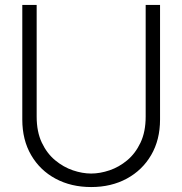

<svg xmlns="http://www.w3.org/2000/svg" viewBox="-20 -740 736 775"><path d="M348 15Q267 15 204.2 -18.8Q141.5 -52.5 105.8 -113.8Q70 -175 70 -257.5V-720H128V-269.5Q128 -208 148.8 -164.2Q169.5 -120.5 202.8 -93Q236 -65.5 274.2 -52.5Q312.5 -39.5 348 -39.5Q383.5 -39.5 422 -52.5Q460.5 -65.5 493.5 -93Q526.5 -120.5 547.2 -164.2Q568 -208 568 -269.5V-720H626V-257.5Q626 -175.5 590.2 -114.2Q554.5 -53 491.8 -19Q429 15 348 15Z"/></svg>

Font: Manrope ExtraLight Light
Style: Regular
Weight: 300
Version: Version 4.504